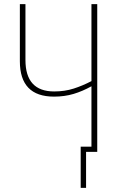

<svg xmlns="http://www.w3.org/2000/svg" viewBox="-20 -734 576 928"><path d="M450 -714H422V-342Q380 -320 336.5 -306Q293 -292 242 -292Q103 -292 103 -444V-714H76V-438Q76 -267 241 -267Q292 -267 335.5 -280Q379 -293 422 -317V-25H370V174H396V0H450Z"/></svg>

Font: Noto Sans Display SemiCondensed Thin
Style: Regular
Weight: 250
Width: 4
Designer: Monotype Design team
Foundry: Monotype Imaging Inc.
Version: 1.000